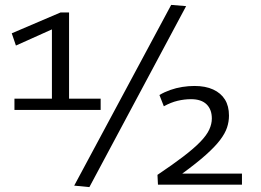

<svg xmlns="http://www.w3.org/2000/svg" viewBox="-20 -754 1064 784"><path d="M39 -305V-351H192V-634L45 -568L28 -618L227 -703H262V-351H391V-305ZM345 10 283 4 679 -734 740 -729ZM625 0 623 -40Q687 -83 730 -116Q773 -149 798.5 -175.5Q824 -202 834.5 -225Q845 -248 845 -270Q845 -307 823.5 -328Q802 -349 760 -349Q733 -349 705.5 -342.5Q678 -336 649 -320L631 -366Q651 -378 675 -386.5Q699 -395 724.5 -399Q750 -403 774 -403Q819 -403 850.5 -388.5Q882 -374 898.5 -347.5Q915 -321 915 -282Q915 -257 907 -233Q899 -209 878.5 -182Q858 -155 820.5 -121.5Q783 -88 724 -45H968V0Z"/></svg>

Font: Georama SemiExpanded
Style: Regular
Weight: 400
Width: 6
Designer: Jean-Baptiste Levee
Foundry: Production Type
Version: Version 1.001